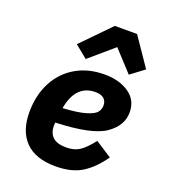

<svg xmlns="http://www.w3.org/2000/svg" viewBox="-144 -889 888 1005"><g transform="rotate(20 300.0 -386.5)"><path d="M56 -208Q56 -303 94 -375.5Q132 -448 200.5 -488Q269 -528 360 -528Q442 -528 496 -491Q550 -454 550 -386Q550 -311 476 -260.5Q402 -210 202 -203Q201 -195 201 -186Q201 -144 225 -122Q249 -100 300 -100Q343 -100 372.5 -118.5Q402 -137 442 -188L533 -129Q486 -61 429 -24.5Q372 12 281 12Q169 12 112.5 -45.5Q56 -103 56 -208ZM215 -301 212 -287Q298 -292 341 -305.5Q384 -319 396.5 -335.5Q409 -352 409 -373Q409 -398 393 -411.5Q377 -425 345 -425Q296 -425 262.5 -395Q229 -365 215 -301ZM446 -785 554 -627 478 -570 372 -685 238 -570 168 -627 322 -785Z"/></g></svg>

Font: iA Writer Mono V
Style: Regular
Weight: 400
Italic angle: -9.5°
Designer: Mike Abbink, Paul van der Laan, Pieter van Rosmalen
Foundry: Bold Monday
Version: Version 2.000